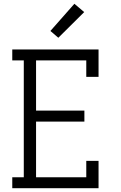

<svg xmlns="http://www.w3.org/2000/svg" viewBox="-20 -997 640 1017"><path d="M45 0V-58H106V-677H45V-735H502V-590H437V-677H171V-411H427V-353H171V-58H437V-145H502V0ZM289 -797 247 -833 374 -977 426 -933Z"/></svg>

Font: Iosevka Slab Light Extended
Style: Regular
Weight: 300
Width: 7
Monospace: yes
Designer: Belleve Invis
Foundry: Belleve Invis
Version: Version 11.1.0; ttfautohint (v1.8.3)